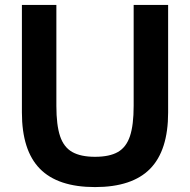

<svg xmlns="http://www.w3.org/2000/svg" viewBox="-20 -750 772 780"><path d="M366 10Q215 10 142 -64.5Q69 -139 69 -293V-730H209V-320Q209 -242 224 -197Q239 -152 273.5 -132.5Q308 -113 366 -113Q425 -113 459 -132.5Q493 -152 508 -197Q523 -242 523 -320V-730H663V-293Q663 -139 590 -64.5Q517 10 366 10Z"/></svg>

Font: M PLUS 2
Style: Bold
Weight: 700
Designer: Coji Morishita
Foundry: UNDERFOREST DESIGN
Version: Version 1.001